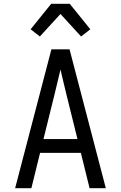

<svg xmlns="http://www.w3.org/2000/svg" viewBox="-20 -996 640 1016"><path d="M60 0 252 -735H348L540 0H454L408 -187H192L146 0ZM390 -260 333 -490Q325 -524 316.5 -558.5Q308 -593 300 -628Q292 -593 283.5 -558.5Q275 -524 267 -490L210 -260ZM191 -803 142 -841 251 -976H349L458 -841L409 -803L300 -922Z"/></svg>

Font: Iosevka Extended
Style: Regular
Weight: 400
Width: 7
Monospace: yes
Designer: Belleve Invis
Foundry: Belleve Invis
Version: Version 32.5.0; ttfautohint (v1.8.4)